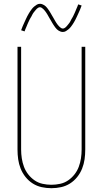

<svg xmlns="http://www.w3.org/2000/svg" viewBox="-20 -981 540 1009"><path d="M250 8Q224 8 199 2.5Q174 -3 152.5 -16.5Q131 -30 114.5 -50.5Q98 -71 88.5 -95Q79 -119 75.5 -144Q72 -169 72 -195V-735H91V-195Q91 -172 94.5 -149Q98 -126 106 -104.5Q114 -83 128.5 -64.5Q143 -46 162 -33Q181 -20 204 -15Q227 -10 250 -10Q273 -10 296 -15Q319 -20 338 -33Q357 -46 371.5 -64.5Q386 -83 394 -104.5Q402 -126 405.5 -149Q409 -172 409 -195V-735H428V-195Q428 -169 424.5 -144Q421 -119 411.5 -95Q402 -71 385.5 -50.5Q369 -30 347.5 -16.5Q326 -3 301 2.5Q276 8 250 8ZM310 -813Q304 -813 298.5 -815Q293 -817 288 -820Q283 -823 279 -827Q275 -831 271.5 -835.5Q268 -840 265 -844.5Q262 -849 259 -853.5Q256 -858 253 -863.5Q250 -869 247 -874Q244 -879 241 -884Q238 -889 235 -894.5Q232 -900 229 -905Q226 -910 223 -914.5Q220 -919 216.5 -923.5Q213 -928 209 -932Q205 -936 200 -939.5Q195 -943 190 -943Q185 -943 181 -940.5Q177 -938 174 -935.5Q171 -933 168 -929Q165 -925 161 -920.5Q157 -916 155.5 -913.5Q154 -911 152 -908Q150 -905 148.5 -901.5Q147 -898 145 -894.5Q143 -891 140.5 -887Q138 -883 136 -879Q134 -875 132 -870.5Q130 -866 127.5 -861Q125 -856 123 -850.5Q121 -845 118.5 -839.5Q116 -834 113.5 -828Q111 -822 109 -816L91 -822Q95 -834 99.5 -844Q104 -854 108 -863Q112 -872 116 -880.5Q120 -889 123.5 -896Q127 -903 131 -909.5Q135 -916 138.5 -921.5Q142 -927 147.5 -934Q153 -941 159.5 -946.5Q166 -952 173.5 -956.5Q181 -961 190 -961Q196 -961 201.5 -959Q207 -957 212 -954Q217 -951 221 -947Q225 -943 228.5 -938.5Q232 -934 235 -929.5Q238 -925 241 -920.5Q244 -916 247 -910.5Q250 -905 253 -900Q256 -895 259 -890Q262 -885 265 -879.5Q268 -874 271 -869Q274 -864 277 -859.5Q280 -855 283.5 -850.5Q287 -846 291 -842Q295 -838 300 -834.5Q305 -831 310 -831Q315 -831 319 -833.5Q323 -836 326 -838.5Q329 -841 332 -845Q335 -849 339 -853.5Q343 -858 344.5 -860.5Q346 -863 348 -866Q350 -869 351.5 -872.5Q353 -876 355 -879.5Q357 -883 359.5 -887Q362 -891 364 -895Q366 -899 368 -903.5Q370 -908 372.5 -913Q375 -918 377 -923.5Q379 -929 381.5 -934.5Q384 -940 386.5 -946Q389 -952 391 -958L409 -952Q405 -940 400.5 -930Q396 -920 392 -911Q388 -902 384 -893.5Q380 -885 376.5 -878Q373 -871 369 -864.5Q365 -858 361.5 -852.5Q358 -847 352.5 -840Q347 -833 340.5 -827.5Q334 -822 326.5 -817.5Q319 -813 310 -813Z"/></svg>

Font: Iosevka Thin
Style: Regular
Weight: 100
Monospace: yes
Designer: Belleve Invis
Foundry: Belleve Invis
Version: Version 32.5.0; ttfautohint (v1.8.4)